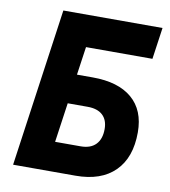

<svg xmlns="http://www.w3.org/2000/svg" viewBox="-80 -768 742 837"><g transform="rotate(10 291.5 -350.0)"><path d="M34 0 133 -700H572L552 -560H258L240 -435H310Q423 -435 484 -383Q545 -331 545 -233Q545 -121 484 -60.5Q423 0 310 0ZM197 -130H310Q354 -130 377 -154Q400 -178 400 -222Q400 -262 377 -283.5Q354 -305 310 -305H222Z"/></g></svg>

Font: Finlandica
Style: Bold Italic
Weight: 700
Italic angle: -8°
Designer: Niklas Ekholm, Juho Hiilivirta, Jaakko Suomalainen
Foundry: Helsinki Type Studio
Version: Version 1.064; ttfautohint (v1.8.4.7-5d5b)